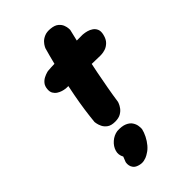

<svg xmlns="http://www.w3.org/2000/svg" viewBox="-274 -745 1121 1121"><g transform="rotate(-45 286.5 -184.5)"><path d="M260 1Q228 1 210.5 -11.5Q193 -24 185 -41Q177 -58 175 -70.5Q173 -83 173 -83Q177 -126 184 -175.5Q191 -225 201 -277.5Q211 -330 223 -383.5Q235 -437 248 -489.5Q261 -542 275 -591Q275 -591 280 -601Q285 -611 296.5 -623.5Q308 -636 328 -644.5Q348 -653 377 -650Q408 -647 424 -633.5Q440 -620 446 -604Q452 -588 452.5 -576Q453 -564 453 -564Q444 -526 433 -479.5Q422 -433 411 -382Q400 -331 389.5 -277.5Q379 -224 369.5 -171Q360 -118 353 -69Q353 -69 349 -58.5Q345 -48 335 -34Q325 -20 307 -9.5Q289 1 260 1ZM470 -333Q391 -334 321.5 -336.5Q252 -339 197 -340Q197 -340 188 -341Q179 -342 166 -346Q153 -350 140.5 -358Q128 -366 120 -379.5Q112 -393 114 -414Q116 -437 127.5 -451Q139 -465 154 -472.5Q169 -480 180 -483Q191 -486 191 -486Q199 -487 221 -488Q243 -489 274.5 -490Q306 -491 342 -491.5Q378 -492 414.5 -492.5Q451 -493 483 -493Q483 -493 493.5 -492Q504 -491 519 -487Q534 -483 548 -473.5Q562 -464 569 -448Q576 -432 570 -407Q563 -377 546.5 -361Q530 -345 512.5 -339.5Q495 -334 482.5 -333.5Q470 -333 470 -333ZM173 277Q155 271 146.5 260Q138 249 136 237.5Q134 226 135 218.5Q136 211 136 211L149 178Q134 151 142.5 123Q151 95 175 74Q199 53 230 48Q269 46 292 56Q315 66 325.5 82Q336 98 338.5 114Q341 130 340 142Q335 164 323 188Q311 212 294.5 231.5Q278 251 261 261Q261 261 249 268.5Q237 276 217 280.5Q197 285 173 277Z"/></g></svg>

Font: Sour Gummy Black
Style: Italic
Weight: 900
Italic angle: -11.3°
Designer: Stefie Justprince
Foundry: Eifetstype
Version: Version 1.000